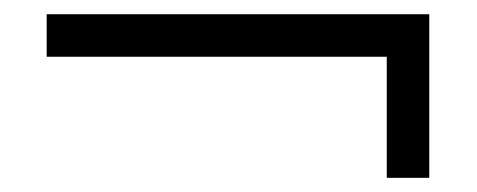

<svg xmlns="http://www.w3.org/2000/svg" viewBox="-20 -440 673 271"><path d="M585.9 -189V-419.9H45.9V-359.9H525.9V-189Z"/></svg>

Font: Galatia SIL
Style: Bold
Weight: 700
Designer: Development by SIL's NRSI team
Version: Version 2.1